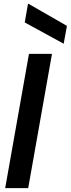

<svg xmlns="http://www.w3.org/2000/svg" viewBox="-20 -981 369 1001"><path d="M7 0 131 -700H251L127 0ZM312 -753 109 -864 126 -961H129L329 -846Z"/></svg>

Font: DM Sans 36pt SemiBold
Style: Italic
Weight: 600
Italic angle: -10°
Designer: Colophon Foundry, Jonny Pinhorn
Foundry: Colophon Foundry
Version: Version 4.004;gftools[0.9.30]